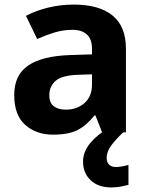

<svg xmlns="http://www.w3.org/2000/svg" viewBox="-20 -577 644 837"><path d="M302 -557Q412 -557 470.5 -509.5Q529 -462 529 -364V0H425L396 -74H392Q357 -30 318 -10Q279 10 211 10Q138 10 90 -32.5Q42 -75 42 -163Q42 -250 103 -291.5Q164 -333 286 -337L381 -340V-364Q381 -407 358.5 -427Q336 -447 296 -447Q256 -447 218 -435.5Q180 -424 142 -407L93 -508Q137 -531 190.5 -544Q244 -557 302 -557ZM323 -251Q251 -249 223 -225Q195 -201 195 -162Q195 -128 215 -113.5Q235 -99 267 -99Q315 -99 348 -127.5Q381 -156 381 -208V-253ZM445 111Q445 131 456 141Q467 151 484 151Q500 151 515 148Q530 145 540 142V229Q524 233 506 236.5Q488 240 464 240Q408 240 375 208.5Q342 177 342 128Q342 84 374 46Q406 8 452 -17L517 0Q483 32 464 58.5Q445 85 445 111Z"/></svg>

Font: Noto Sans Thaana
Style: Bold
Weight: 700
Designer: David Williams
Foundry: Google Inc.
Version: Version 3.001; ttfautohint (v1.8.4.7-5d5b)